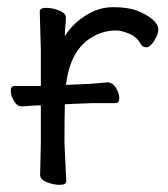

<svg xmlns="http://www.w3.org/2000/svg" viewBox="-20 -506 470 536"><path d="M164 -269 233 -272Q256 -274 280 -276H281Q294 -276 303.5 -261Q313 -246 313 -232Q313 -218 302 -218H233L162 -215H161Q160 -174 160 -106L165 0Q165 10 147 10Q129 10 110.5 2.5Q92 -5 92 -18L94 -106V-212Q80 -212 42 -209H41Q28 -209 19 -224Q10 -239 10 -252.5Q10 -266 21 -266H94V-367L91 -474Q91 -484 109 -484Q127 -484 145.5 -476.5Q164 -469 164 -457.5Q164 -446 162.5 -434Q161 -422 161 -405Q181 -438 218 -462Q255 -486 296 -486Q337 -486 363 -476Q389 -466 405.5 -452Q422 -438 422 -424Q422 -410 410.5 -392Q399 -374 388.5 -374Q378 -374 372 -384Q362 -403 340.5 -412Q319 -421 304 -421Q262 -421 226 -395Q175 -358 164 -269Z"/></svg>

Font: Fusion Kai T
Style: Regular
Weight: 400
Designer: Fontworks Inc.
Version: Version 24.134;May 13, 2024